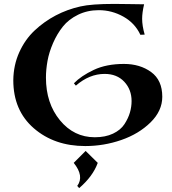

<svg xmlns="http://www.w3.org/2000/svg" viewBox="-20 -722 878 982"><path d="M368 -284 358 -296Q395 -334 459.5 -364.5Q524 -395 614 -395Q696 -395 753 -353.5Q810 -312 810 -227Q810 -155 750 -96Q690 -37 600.5 -6Q511 25 416 25Q258 25 153 -66Q48 -157 48 -312Q49 -389 78.5 -454.5Q108 -520 157 -566Q206 -612 265 -643Q324 -674 391 -689Q447 -702 565 -702Q597 -702 649.5 -701Q702 -700 717 -700Q707 -657 707 -626Q707 -590 720 -545L698 -544Q670 -604 611 -637Q552 -670 485 -670Q427 -670 379 -646.5Q331 -623 301.5 -586Q272 -549 251.5 -502Q231 -455 223 -410.5Q215 -366 215 -325Q215 -194 286.5 -107Q358 -20 465 -20Q519 -20 558 -38.5Q597 -57 616.5 -87Q636 -117 644.5 -146.5Q653 -176 653 -205Q653 -264 615.5 -304Q578 -344 515 -344Q437 -344 368 -284ZM385 240 375 229Q412 179 357 111L418 50L480 111Q455 180 385 240Z"/></svg>

Font: Uncial Antiqua
Style: Regular
Weight: 400
Designer: Astigmatic (AOETI)
Foundry: Astigmatic (AOETI)
Version: Version 1.000